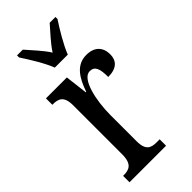

<svg xmlns="http://www.w3.org/2000/svg" viewBox="-243 -818 869 869"><g transform="rotate(-45 191.5 -383.0)"><path d="M151 -606H234C251 -651 290 -715 315 -753V-766H278C250 -733 216 -699 192 -661C168 -699 134 -733 106 -766H69V-753C94 -715 134 -651 151 -606ZM23 0H257V-41H238C204 -41 177 -49 177 -108V-276C177 -370 202 -483 251 -483C282 -483 292 -460 292 -405C347 -405 371 -431 371 -471C371 -516 345 -546 292 -546C227 -546 196 -492 174 -428H171L158 -536H24V-495H27C62 -495 89 -486 89 -427V-113C89 -50 61 -41 26 -41H23Z"/></g></svg>

Font: Noto Serif Tamil ExtraCondensed
Style: Italic
Weight: 400
Width: 2
Italic angle: -12°
Designer: Indian Type Foundry, Tom Grace, and the Monotype Design Team
Foundry: Monotype Imaging Inc.
Version: Version 2.003